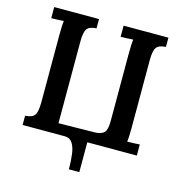

<svg xmlns="http://www.w3.org/2000/svg" viewBox="-124 -812 1041 1101"><g transform="rotate(15 396.0 -261.5)"><path d="M384 177Q384 126 378.5 86Q373 46 357.5 23Q342 0 313 0H62V-55Q103 -57 117.5 -76.5Q132 -96 132 -154V-551Q132 -578 133 -601.5Q134 -625 136 -637Q119 -636 97 -635Q75 -634 62 -634V-700H328V-645Q287 -643 272.5 -623.5Q258 -604 258 -546V-63L475 -66Q512 -68 528 -84Q544 -100 544 -152V-551Q544 -578 545 -601.5Q546 -625 548 -637Q531 -636 509 -635Q487 -634 474 -634V-700H740V-645Q699 -643 684.5 -623.5Q670 -604 670 -546V-147Q670 -122 669 -99Q668 -76 666 -63Q683 -63 705 -64Q727 -65 740 -66V0H446V177Z"/></g></svg>

Font: Lora SemiBold
Style: Regular
Weight: 600
Designer: Olga Karpushina, Alexei Vanyashin (Cyrillic)
Foundry: Cyreal
Version: Version 3.011; ttfautohint (v1.8.4.7-5d5b)